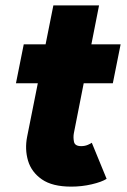

<svg xmlns="http://www.w3.org/2000/svg" viewBox="-20 -694 478 722"><path d="M248 7.8Q176.8 7.8 137.5 -19.5Q98.1 -46.9 85.4 -89.8Q72.8 -132.8 82 -179.7L180.7 -673.8H352.5L257.8 -193.4Q254.9 -178.2 258.1 -161.4Q261.2 -144.5 285.2 -144.5Q299.3 -144.5 310.5 -149.4Q321.8 -154.3 325.2 -157.2L380.9 -21.5Q362.8 -9.8 325.2 -1Q287.6 7.8 248 7.8ZM40 -380.9 69.3 -527.3H433.6L404.3 -380.9Z"/></svg>

Font: Reddit Sans Black
Style: Italic
Weight: 900
Italic angle: -11.25°
Designer: Stephen Hutchings
Version: Version 1.013